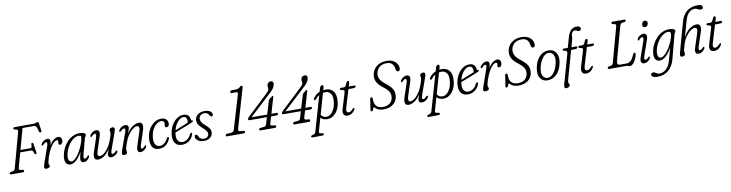

<svg xmlns="http://www.w3.org/2000/svg" viewBox="-23 -1700 11130 2923"><g transform="rotate(-10 5542.0 -238.5)"><path d="M175 -682.5Q176.5 -700 199.5 -700H502.5Q519 -700 529.8 -707.5Q540.5 -715 552 -715Q569 -715 572 -695L589 -582.5Q593.5 -553 574 -551.5Q556 -551 548.5 -577L541 -609Q534.5 -638.5 521.2 -652Q508 -665.5 481.5 -665.5H315Q313 -657.5 304.5 -627Q296 -596.5 283.2 -550.8Q270.5 -505 255.5 -450.8Q240.5 -396.5 225 -341.5H375.5Q390.5 -341.5 398 -352.8Q405.5 -364 403.5 -399.5Q406 -417.5 418.5 -417.5Q434 -417.5 437 -398L458 -261.5Q459.5 -249.5 454.8 -243.8Q450 -238 443 -238Q428 -238 421.5 -260.5Q414.5 -287 405.8 -296.5Q397 -306 379 -306H215.5Q200 -249.5 186.2 -200.5Q172.5 -151.5 163.8 -118.8Q155 -86 153 -78.5Q144 -46 172.5 -42L207.5 -38Q227 -35 226 -20.5Q226 0 199 0H22Q1.5 0 2.5 -17Q3 -32 22 -37L50.5 -42.5Q66 -46 75.5 -53.2Q85 -60.5 89.5 -75.5Q92.5 -85.5 101.5 -118Q110.5 -150.5 123.5 -197.8Q136.5 -245 151.2 -299.5Q166 -354 180.8 -408Q195.5 -462 208.2 -508.5Q221 -555 229.2 -586.5Q237.5 -618 239.5 -626Q246 -652 224 -657L193 -663Q174 -669 175 -682.5Z M563 -350Q556 -352 555 -359.5Q554 -367 560 -376Q577 -402.5 603 -420Q629 -437.5 656 -437.5Q699.5 -437.5 699.5 -393.5Q699.5 -382 696.5 -367.5Q693.5 -353 685.5 -329Q721 -386.5 756.5 -412Q792 -437.5 820.5 -437.5Q848 -437.5 862.8 -421Q877.5 -404.5 877.5 -374.5Q877.5 -347 864.8 -331.2Q852 -315.5 835 -315.5Q810.5 -315.5 810.5 -339Q810.5 -348 813.2 -355.8Q816 -363.5 816 -376Q816 -391.5 795 -391.5Q772.5 -391.5 743.5 -363.5Q714.5 -335.5 685 -283Q655.5 -230.5 631.5 -157Q618.5 -116 615 -98.5Q611.5 -81 611.5 -70Q611.5 -50.5 617.5 -43.8Q623.5 -37 623.5 -26Q623.5 -10 606.5 -1Q589.5 8 565.5 8Q540 8 535.5 -11Q531 -30 548 -75.5L634 -322Q646.5 -357.5 645.5 -373.8Q644.5 -390 628.5 -390Q619.5 -390 608.2 -382.5Q597 -375 579.5 -356Q570 -346.5 563 -350Z M1159.5 -109Q1149.5 -70 1153.2 -55.5Q1157 -41 1168.5 -41Q1178.5 -41 1189.2 -47.8Q1200 -54.5 1214.5 -72.5Q1224 -84.5 1233 -81Q1245 -76.5 1234 -52.5Q1201 8 1145 8Q1097.5 8 1097.5 -40.5Q1097.5 -55.5 1102 -80.2Q1106.5 -105 1121.5 -156.5Q1075.5 -73 1029 -32.5Q982.5 8 937 8Q891 8 869.8 -31.5Q848.5 -71 861.5 -146Q871 -201 896.2 -253Q921.5 -305 960 -346.8Q998.5 -388.5 1048 -413Q1097.5 -437.5 1155 -437.5Q1199.5 -437.5 1222.8 -426.2Q1246 -415 1245.5 -395Q1245 -381 1235.5 -371.2Q1226 -361.5 1222 -345.5ZM919 -148.5Q908 -95 921 -64.8Q934 -34.5 960.5 -34.5Q987 -34.5 1015.5 -59Q1044 -83.5 1070.8 -123.2Q1097.5 -163 1119.2 -209Q1141 -255 1155 -298.8Q1169 -342.5 1171.5 -374.5Q1172.5 -388 1164.2 -394Q1156 -400 1131 -400Q1088.5 -400 1044.5 -365.8Q1000.5 -331.5 966.5 -274.2Q932.5 -217 919 -148.5Z M1668.5 -79Q1675 -77 1675.5 -68.5Q1676 -60 1670 -50.5Q1654.5 -25.5 1627.5 -8.8Q1600.5 8 1570.5 8Q1524.5 8 1524.5 -35Q1524.5 -49 1530.8 -68Q1537 -87 1552 -125.5Q1505.5 -53.5 1455.8 -22.8Q1406 8 1368 8Q1321 8 1312 -27.2Q1303 -62.5 1324.5 -125.5L1390 -321.5Q1412 -388.5 1384 -388.5Q1363 -388.5 1336 -359.5Q1323.5 -345.5 1316.5 -349Q1310.5 -351 1310 -359.2Q1309.5 -367.5 1315.5 -379Q1330 -403.5 1356.2 -420.5Q1382.5 -437.5 1411.5 -437.5Q1446 -437.5 1455.2 -411.8Q1464.5 -386 1450 -340.5L1381 -128Q1365 -79 1371.8 -59.5Q1378.5 -40 1403 -40Q1431.5 -40 1467.8 -68.2Q1504 -96.5 1539 -149.2Q1574 -202 1598.5 -275.5Q1612.5 -317 1616.5 -333.2Q1620.5 -349.5 1620.5 -359Q1620.5 -372 1618 -382Q1615.5 -392 1615.5 -403.5Q1615.5 -420 1629 -428.8Q1642.5 -437.5 1665 -437.5Q1689.5 -437.5 1694 -418.5Q1698.5 -399.5 1681.5 -354L1593.5 -108Q1580.5 -72 1581.8 -55.8Q1583 -39.5 1598.5 -39.5Q1609.5 -39.5 1621.5 -46Q1633.5 -52.5 1650.5 -72Q1661.5 -83.5 1668.5 -79Z M1764 -350.5Q1756.5 -352.5 1756.2 -361.5Q1756 -370.5 1762.5 -380Q1780 -407 1806.8 -422.2Q1833.5 -437.5 1862 -437.5Q1908.5 -437.5 1908.5 -394.5Q1908.5 -380.5 1902 -361.2Q1895.5 -342 1880 -302.5Q1927.5 -375.5 1978.5 -406.5Q2029.5 -437.5 2068.5 -437.5Q2115.5 -437.5 2124.5 -402.2Q2133.5 -367 2112.5 -304.5L2047 -108Q2024.5 -41.5 2053 -41.5Q2062 -41.5 2072.5 -48Q2083 -54.5 2098.5 -74Q2107.5 -84.5 2114 -80.5Q2120 -78.5 2121.2 -71Q2122.5 -63.5 2116.5 -52.5Q2077 8 2025 8Q1990.5 8 1981.2 -17.8Q1972 -43.5 1987 -89L2056 -301.5Q2072 -350.5 2065 -370Q2058 -389.5 2033.5 -389.5Q2004.5 -389.5 1967.5 -361.5Q1930.5 -333.5 1894.8 -280.8Q1859 -228 1834.5 -154Q1820.5 -112.5 1816.2 -96.2Q1812 -80 1812 -70.5Q1812 -57.5 1814.8 -47.8Q1817.5 -38 1817.5 -26Q1817.5 -10 1804 -1Q1790.5 8 1768 8Q1743 8 1738.5 -11Q1734 -30 1751 -75.5L1839.5 -322Q1852.5 -357.5 1851.2 -373.8Q1850 -390 1834 -390Q1809.5 -390 1783.5 -359Q1773 -346.5 1764 -350.5Z M2410.5 -403Q2377 -403 2341.8 -377.2Q2306.5 -351.5 2279.5 -303.2Q2252.5 -255 2244.5 -187.5Q2235.5 -113.5 2257.8 -73.8Q2280 -34 2328.5 -34Q2359.5 -34 2393.2 -56Q2427 -78 2450 -130Q2460.5 -147.5 2471 -147.5Q2478.5 -147.5 2482.2 -139.5Q2486 -131.5 2478.5 -112.5Q2459.5 -65.5 2418.2 -28.8Q2377 8 2309 8Q2237.5 8 2206.2 -41.8Q2175 -91.5 2184 -178Q2191 -248.5 2223.2 -308Q2255.5 -367.5 2306 -403.2Q2356.5 -439 2417.5 -439Q2468 -439 2493.5 -412.8Q2519 -386.5 2519 -349.5Q2519 -323.5 2507.5 -309.5Q2496 -295.5 2479 -295.5Q2452.5 -295.5 2452.5 -320Q2452.5 -330 2455.2 -338.5Q2458 -347 2458 -358.5Q2458 -379 2445.5 -391Q2433 -403 2410.5 -403Z M2840.5 -121.5Q2831 -89.5 2807.8 -59.8Q2784.5 -30 2748 -11Q2711.5 8 2662.5 8Q2590 8 2557 -40.2Q2524 -88.5 2533 -172Q2540.5 -247.5 2573.8 -308Q2607 -368.5 2656 -403.5Q2705 -438.5 2761 -438.5Q2810 -438.5 2834 -412Q2858 -385.5 2861 -344.5Q2862.5 -332.5 2871 -332.5Q2883.5 -334.5 2887 -324.5Q2890.5 -310 2867 -301Q2839 -289.5 2801.8 -274.5Q2764.5 -259.5 2725.8 -244.2Q2687 -229 2652.8 -215.8Q2618.5 -202.5 2595.5 -194Q2594 -184.5 2593 -175Q2584.5 -104 2608.5 -68.2Q2632.5 -32.5 2679.5 -32.5Q2711.5 -32.5 2748.2 -55.2Q2785 -78 2809.5 -131Q2822 -149.5 2833 -148Q2848.5 -146 2840.5 -121.5ZM2753.5 -403.5Q2724 -403.5 2694.2 -381.5Q2664.5 -359.5 2640 -319.8Q2615.5 -280 2602.5 -227Q2628.5 -237 2664.5 -251.5Q2700.5 -266 2738.2 -281.2Q2776 -296.5 2807 -310Q2809 -322 2809 -339.5Q2809 -369 2795 -386.2Q2781 -403.5 2753.5 -403.5Z M3010 -25Q3045 -25 3064 -44.8Q3083 -64.5 3083 -90Q3083 -110 3070 -131Q3057 -152 3016.5 -187.5Q2968.5 -229 2952.5 -257Q2936.5 -285 2937 -320.5Q2938.5 -371 2978.5 -404.8Q3018.5 -438.5 3086 -438.5Q3143 -438.5 3173.2 -417.2Q3203.5 -396 3203.5 -369Q3203.5 -340 3181 -340Q3171.5 -340 3163.8 -346Q3156 -352 3147 -368Q3125.5 -406.5 3079 -406.5Q3040.5 -406.5 3017.5 -384.8Q2994.5 -363 2994.5 -332Q2994.5 -311 3007 -286.8Q3019.5 -262.5 3059.5 -227Q3094.5 -197.5 3112 -175.5Q3129.5 -153.5 3134.8 -135Q3140 -116.5 3138.5 -97Q3136.5 -52.5 3100.5 -22.2Q3064.5 8 3002 8Q2943 8 2908.2 -18.8Q2873.5 -45.5 2873.5 -77Q2873.5 -106 2897 -106Q2915 -106 2927 -79.5Q2938 -50 2959.8 -37.5Q2981.5 -25 3010 -25Z M3543.5 -636.5Q3521.5 -636.5 3523 -655.5Q3523.5 -665 3532 -672Q3540.5 -679 3555 -679H3625Q3647 -679 3676 -700.5Q3684.5 -709 3691.5 -714.5Q3698.5 -720 3706 -720Q3729.5 -720 3721.5 -691.5L3545.5 -86.5Q3540 -67 3544.8 -55.5Q3549.5 -44 3570 -42.5L3624 -38Q3642.5 -35.5 3641 -19Q3640 0 3616 0H3360Q3339 0 3341.5 -18Q3344 -35.5 3366.5 -38.5L3432 -42.5Q3467 -45.5 3479.5 -87L3632 -599.5Q3638 -620.5 3632.8 -628.5Q3627.5 -636.5 3610 -636.5Z M4077 -414.5Q4083.5 -438 4096.5 -449L4127 -472.5Q4141.5 -485 4149 -485Q4161 -485 4156 -467.5L4083.5 -220.5H4165Q4183.5 -220.5 4181.5 -203.5Q4179.5 -182 4154.5 -182H4072L4041 -76.5Q4032.5 -47 4059 -43.5L4106.5 -37.5Q4126 -34.5 4123 -19.5Q4120.5 0 4098 0H3877.5Q3857 0 3859 -18Q3862 -35.5 3881.5 -38L3937.5 -44Q3967 -47 3975.5 -76.5L4007 -182L3740.5 -182.5Q3716.5 -182.5 3719.5 -203.5Q3721.5 -219.5 3745.5 -240.5L4056 -533Q4094.5 -567 4101.5 -592.5Q4107 -611 4101.2 -626.5Q4095.5 -642 4101 -664Q4105.5 -683.5 4121.2 -696.5Q4137 -709.5 4159.5 -709.5Q4179.5 -709.5 4190.2 -695.8Q4201 -682 4197 -658Q4190 -623 4169.2 -593.5Q4148.5 -564 4104.5 -525.5L3776 -220.5H4018.5Z M4602 -414.5Q4608.5 -438 4621.5 -449L4652 -472.5Q4666.5 -485 4674 -485Q4686 -485 4681 -467.5L4608.5 -220.5H4690Q4708.5 -220.5 4706.5 -203.5Q4704.5 -182 4679.5 -182H4597L4566 -76.5Q4557.5 -47 4584 -43.5L4631.5 -37.5Q4651 -34.5 4648 -19.5Q4645.5 0 4623 0H4402.5Q4382 0 4384 -18Q4387 -35.5 4406.5 -38L4462.5 -44Q4492 -47 4500.5 -76.5L4532 -182L4265.5 -182.5Q4241.5 -182.5 4244.5 -203.5Q4246.5 -219.5 4270.5 -240.5L4581 -533Q4619.5 -567 4626.5 -592.5Q4632 -611 4626.2 -626.5Q4620.5 -642 4626 -664Q4630.5 -683.5 4646.2 -696.5Q4662 -709.5 4684.5 -709.5Q4704.5 -709.5 4715.2 -695.8Q4726 -682 4722 -658Q4715 -623 4694.2 -593.5Q4673.5 -564 4629.5 -525.5L4301 -220.5H4543.5Z M4792 -322.5Q4777 -304 4764.5 -312Q4758 -316.5 4759 -326.2Q4760 -336 4767.5 -345.5Q4806 -399 4864.5 -422.5L4879 -473Q4890.5 -515.5 4919 -515.5Q4945 -515.5 4934.5 -476L4923.5 -438Q4943 -440.5 4964 -440.5Q5039 -440.5 5080 -386.5Q5121 -332.5 5108.5 -223Q5100.5 -151.5 5071.5 -99.8Q5042.5 -48 5000.5 -20Q4958.5 8 4911 7.5Q4841.5 7.5 4807 -33.5L4750 165Q4741 197.5 4766.5 201.5L4796.5 205.5Q4816 208.5 4816 222Q4816 240 4792.5 240.5L4648 243Q4619 243.5 4619 226Q4619 219.5 4624.2 215Q4629.5 210.5 4645 206Q4669.5 200.5 4679.2 192.2Q4689 184 4694 166.5L4851 -376Q4818.5 -356.5 4792 -322.5ZM4950.5 -402Q4930.5 -402 4912 -399L4819.5 -75.5Q4832 -54 4852 -42Q4872 -30 4904 -30Q4938 -30 4968.8 -55Q4999.5 -80 5021.2 -124.8Q5043 -169.5 5050 -228Q5061.5 -320 5031.2 -361Q5001 -402 4950.5 -402Z M5226 -385.5 5190.5 -392.5Q5175 -398.5 5175 -409Q5175 -426 5198 -426H5241Q5258 -426 5268 -440.5L5295 -495Q5304.5 -511 5317.5 -511Q5333.5 -511 5333.5 -494Q5333.5 -482.5 5326.5 -460L5316 -425H5405Q5418 -425 5418 -412.5Q5418 -400.5 5408 -394Q5398 -387.5 5382 -387.5H5304.5L5222 -115.5Q5198.5 -38 5248.5 -38Q5278 -38 5315.5 -80.5Q5329 -95 5337.5 -91.5Q5343 -90 5343.2 -83.5Q5343.5 -77 5340 -69Q5324.5 -37 5294 -14.5Q5263.5 8 5224 8Q5178 8 5163 -23.8Q5148 -55.5 5166 -112L5232 -329.5Q5241.5 -358.5 5240 -370Q5238.5 -381.5 5226 -385.5Z M5783.5 10Q5741.5 10 5714.8 1.2Q5688 -7.5 5672.8 -19Q5657.5 -30.5 5649.5 -39.2Q5641.5 -48 5636 -48Q5631 -48 5626 -34Q5621 -20 5614.2 -5.8Q5607.5 8.5 5597 8.5Q5575 8.5 5579.5 -19.5L5604 -180.5Q5607.5 -203 5624 -203Q5639 -203 5643 -179L5645 -137Q5648 -89 5680.8 -58.5Q5713.5 -28 5778 -28Q5838.5 -28 5879.8 -58.2Q5921 -88.5 5929.5 -147.5Q5936.5 -197.5 5913.5 -236.5Q5890.5 -275.5 5828.5 -323Q5764.5 -371.5 5738.2 -419.8Q5712 -468 5719.5 -527Q5725.5 -578 5754.5 -619.5Q5783.5 -661 5832.5 -685.2Q5881.5 -709.5 5948 -709.5Q6006.5 -709.5 6047 -688.5Q6087.5 -667.5 6108 -633.5Q6128.5 -599.5 6127.5 -560Q6127 -543.5 6118.8 -533Q6110.5 -522.5 6096.5 -522.5Q6084 -522.5 6076 -530.8Q6068 -539 6064.5 -552.5L6059.5 -578Q6043.5 -675 5943.5 -675Q5872.5 -675 5829.8 -637.5Q5787 -600 5779.5 -543Q5773.5 -497 5794 -456.5Q5814.5 -416 5874 -370Q5925 -330.5 5953 -297.8Q5981 -265 5990.2 -231.5Q5999.5 -198 5994.5 -156.5Q5986 -82 5929.2 -36Q5872.5 10 5783.5 10Z M6469.5 -79Q6476 -77 6476.5 -68.5Q6477 -60 6471 -50.5Q6455.5 -25.5 6428.5 -8.8Q6401.5 8 6371.5 8Q6325.5 8 6325.5 -35Q6325.5 -49 6331.8 -68Q6338 -87 6353 -125.5Q6306.5 -53.5 6256.8 -22.8Q6207 8 6169 8Q6122 8 6113 -27.2Q6104 -62.5 6125.5 -125.5L6191 -321.5Q6213 -388.5 6185 -388.5Q6164 -388.5 6137 -359.5Q6124.5 -345.5 6117.5 -349Q6111.5 -351 6111 -359.2Q6110.5 -367.5 6116.5 -379Q6131 -403.5 6157.2 -420.5Q6183.5 -437.5 6212.5 -437.5Q6247 -437.5 6256.2 -411.8Q6265.5 -386 6251 -340.5L6182 -128Q6166 -79 6172.8 -59.5Q6179.5 -40 6204 -40Q6232.5 -40 6268.8 -68.2Q6305 -96.5 6340 -149.2Q6375 -202 6399.5 -275.5Q6413.5 -317 6417.5 -333.2Q6421.5 -349.5 6421.5 -359Q6421.5 -372 6419 -382Q6416.5 -392 6416.5 -403.5Q6416.5 -420 6430 -428.8Q6443.5 -437.5 6466 -437.5Q6490.5 -437.5 6495 -418.5Q6499.5 -399.5 6482.5 -354L6394.5 -108Q6381.5 -72 6382.8 -55.8Q6384 -39.5 6399.5 -39.5Q6410.5 -39.5 6422.5 -46Q6434.5 -52.5 6451.5 -72Q6462.5 -83.5 6469.5 -79Z M6586 -322.5Q6571 -304 6558.5 -312Q6552 -316.5 6553 -326.2Q6554 -336 6561.5 -345.5Q6600 -399 6658.5 -422.5L6673 -473Q6684.5 -515.5 6713 -515.5Q6739 -515.5 6728.5 -476L6717.5 -438Q6737 -440.5 6758 -440.5Q6833 -440.5 6874 -386.5Q6915 -332.5 6902.5 -223Q6894.5 -151.5 6865.5 -99.8Q6836.5 -48 6794.5 -20Q6752.5 8 6705 7.5Q6635.5 7.5 6601 -33.5L6544 165Q6535 197.5 6560.5 201.5L6590.5 205.5Q6610 208.5 6610 222Q6610 240 6586.5 240.5L6442 243Q6413 243.5 6413 226Q6413 219.5 6418.2 215Q6423.5 210.5 6439 206Q6463.5 200.5 6473.2 192.2Q6483 184 6488 166.5L6645 -376Q6612.5 -356.5 6586 -322.5ZM6744.5 -402Q6724.5 -402 6706 -399L6613.5 -75.5Q6626 -54 6646 -42Q6666 -30 6698 -30Q6732 -30 6762.8 -55Q6793.5 -80 6815.2 -124.8Q6837 -169.5 6844 -228Q6855.5 -320 6825.2 -361Q6795 -402 6744.5 -402Z M7259 -121.5Q7249.5 -89.5 7226.2 -59.8Q7203 -30 7166.5 -11Q7130 8 7081 8Q7008.5 8 6975.5 -40.2Q6942.5 -88.5 6951.5 -172Q6959 -247.5 6992.2 -308Q7025.5 -368.5 7074.5 -403.5Q7123.5 -438.5 7179.5 -438.5Q7228.5 -438.5 7252.5 -412Q7276.5 -385.5 7279.5 -344.5Q7281 -332.5 7289.5 -332.5Q7302 -334.5 7305.5 -324.5Q7309 -310 7285.5 -301Q7257.5 -289.5 7220.2 -274.5Q7183 -259.5 7144.2 -244.2Q7105.5 -229 7071.2 -215.8Q7037 -202.5 7014 -194Q7012.5 -184.5 7011.5 -175Q7003 -104 7027 -68.2Q7051 -32.5 7098 -32.5Q7130 -32.5 7166.8 -55.2Q7203.5 -78 7228 -131Q7240.5 -149.5 7251.5 -148Q7267 -146 7259 -121.5ZM7172 -403.5Q7142.5 -403.5 7112.8 -381.5Q7083 -359.5 7058.5 -319.8Q7034 -280 7021 -227Q7047 -237 7083 -251.5Q7119 -266 7156.8 -281.2Q7194.5 -296.5 7225.5 -310Q7227.5 -322 7227.5 -339.5Q7227.5 -369 7213.5 -386.2Q7199.5 -403.5 7172 -403.5Z M7350.5 -350Q7343.5 -352 7342.5 -359.5Q7341.5 -367 7347.5 -376Q7364.5 -402.5 7390.5 -420Q7416.5 -437.5 7443.5 -437.5Q7487 -437.5 7487 -393.5Q7487 -382 7484 -367.5Q7481 -353 7473 -329Q7508.5 -386.5 7544 -412Q7579.5 -437.5 7608 -437.5Q7635.5 -437.5 7650.2 -421Q7665 -404.5 7665 -374.5Q7665 -347 7652.2 -331.2Q7639.5 -315.5 7622.5 -315.5Q7598 -315.5 7598 -339Q7598 -348 7600.8 -355.8Q7603.5 -363.5 7603.5 -376Q7603.5 -391.5 7582.5 -391.5Q7560 -391.5 7531 -363.5Q7502 -335.5 7472.5 -283Q7443 -230.5 7419 -157Q7406 -116 7402.5 -98.5Q7399 -81 7399 -70Q7399 -50.5 7405 -43.8Q7411 -37 7411 -26Q7411 -10 7394 -1Q7377 8 7353 8Q7327.5 8 7323 -11Q7318.5 -30 7335.5 -75.5L7421.5 -322Q7434 -357.5 7433 -373.8Q7432 -390 7416 -390Q7407 -390 7395.8 -382.5Q7384.5 -375 7367 -356Q7357.5 -346.5 7350.5 -350Z M7870 10Q7828 10 7801.2 1.2Q7774.5 -7.5 7759.2 -19Q7744 -30.5 7736 -39.2Q7728 -48 7722.5 -48Q7717.5 -48 7712.5 -34Q7707.5 -20 7700.8 -5.8Q7694 8.5 7683.5 8.5Q7661.5 8.5 7666 -19.5L7690.5 -180.5Q7694 -203 7710.5 -203Q7725.5 -203 7729.5 -179L7731.5 -137Q7734.5 -89 7767.2 -58.5Q7800 -28 7864.5 -28Q7925 -28 7966.2 -58.2Q8007.5 -88.5 8016 -147.5Q8023 -197.5 8000 -236.5Q7977 -275.5 7915 -323Q7851 -371.5 7824.8 -419.8Q7798.5 -468 7806 -527Q7812 -578 7841 -619.5Q7870 -661 7919 -685.2Q7968 -709.5 8034.5 -709.5Q8093 -709.5 8133.5 -688.5Q8174 -667.5 8194.5 -633.5Q8215 -599.5 8214 -560Q8213.5 -543.5 8205.2 -533Q8197 -522.5 8183 -522.5Q8170.5 -522.5 8162.5 -530.8Q8154.5 -539 8151 -552.5L8146 -578Q8130 -675 8030 -675Q7959 -675 7916.2 -637.5Q7873.5 -600 7866 -543Q7860 -497 7880.5 -456.5Q7901 -416 7960.5 -370Q8011.5 -330.5 8039.5 -297.8Q8067.5 -265 8076.8 -231.5Q8086 -198 8081 -156.5Q8072.5 -82 8015.8 -36Q7959 10 7870 10Z M8406.5 -438.5Q8459 -438.5 8492.8 -410Q8526.5 -381.5 8538.8 -332.8Q8551 -284 8538.5 -223Q8516.5 -110.5 8456.5 -51.2Q8396.5 8 8314.5 8Q8239 8 8201.5 -50.5Q8164 -109 8183.5 -207.5Q8203 -313 8261.8 -375.8Q8320.5 -438.5 8406.5 -438.5ZM8323.5 -28.5Q8355 -28.5 8386 -53Q8417 -77.5 8441.8 -122.5Q8466.5 -167.5 8479.5 -229Q8492.5 -288 8483.5 -326.2Q8474.5 -364.5 8451.2 -383.2Q8428 -402 8399 -402Q8368 -402 8336.5 -377Q8305 -352 8280 -307Q8255 -262 8242.5 -201.5Q8223.5 -111.5 8250 -70Q8276.5 -28.5 8323.5 -28.5Z M8619 -409.5Q8619 -425.5 8641.5 -425.5H8701.5L8746 -582Q8767 -657 8803.2 -689.5Q8839.5 -722 8891 -722Q8919 -722 8934 -710.5Q8949 -699 8949 -682.5Q8949 -669 8939.8 -659.2Q8930.5 -649.5 8913.5 -649.5Q8893 -649.5 8881.5 -659.2Q8870 -669 8850.5 -669Q8825 -669 8806.5 -638.5Q8795.5 -618 8796 -591.2Q8796.5 -564.5 8784.5 -521L8757.5 -425H8827Q8846.5 -425 8846.5 -411Q8846.5 -399.5 8835.5 -392.8Q8824.5 -386 8808.5 -386H8746L8623 52.5Q8617.5 72.5 8617.5 92Q8617.5 106 8625.2 113.8Q8633 121.5 8633 135Q8633 152 8614.8 163.8Q8596.5 175.5 8574.5 175.5Q8552.5 175.5 8547.8 158.2Q8543 141 8554 102.5L8679 -337.5Q8686 -362.5 8678.5 -375.2Q8671 -388 8640.5 -391Q8619 -395.5 8619 -409.5Z M8912 -385.5 8876.5 -392.5Q8861 -398.5 8861 -409Q8861 -426 8884 -426H8927Q8944 -426 8954 -440.5L8981 -495Q8990.5 -511 9003.5 -511Q9019.5 -511 9019.5 -494Q9019.5 -482.5 9012.5 -460L9002 -425H9091Q9104 -425 9104 -412.5Q9104 -400.5 9094 -394Q9084 -387.5 9068 -387.5H8990.5L8908 -115.5Q8884.5 -38 8934.5 -38Q8964 -38 9001.5 -80.5Q9015 -95 9023.5 -91.5Q9029 -90 9029.2 -83.5Q9029.5 -77 9026 -69Q9010.5 -37 8980 -14.5Q8949.5 8 8910 8Q8864 8 8849 -23.8Q8834 -55.5 8852 -112L8918 -329.5Q8927.5 -358.5 8926 -370Q8924.5 -381.5 8912 -385.5Z M9532.5 0H9269Q9247.5 0 9247.5 -17.5Q9247.5 -33 9268 -38L9297 -42.5Q9313.5 -45.5 9323.2 -55.2Q9333 -65 9338 -85Q9342 -99.5 9353.2 -141Q9364.5 -182.5 9380 -239.8Q9395.5 -297 9412.5 -358.8Q9429.5 -420.5 9445 -476.5Q9460.5 -532.5 9471.2 -571.8Q9482 -611 9484.5 -622Q9492 -651.5 9469.5 -657L9437.5 -663.5Q9421 -668.5 9421 -681.5Q9421 -700 9443.5 -700H9623.5Q9641.5 -700 9641.5 -684Q9641.5 -668 9622 -663.5L9584.5 -657.5Q9556.5 -652 9547.5 -618Q9544 -605.5 9533 -565.5Q9522 -525.5 9506.5 -469.8Q9491 -414 9474 -352.8Q9457 -291.5 9441.8 -235.5Q9426.5 -179.5 9415.8 -139.5Q9405 -99.5 9402.5 -87Q9391.5 -36 9442 -36H9541.5Q9577.5 -36 9606.2 -60.8Q9635 -85.5 9663.5 -154.5Q9673.5 -177 9688 -177Q9707 -177 9701.5 -148Q9685 -76 9652.2 -32.5Q9619.5 11 9587.5 11Q9574.5 11 9563.2 5.5Q9552 0 9532.5 0Z M9913.5 -532Q9897 -532 9886.8 -543Q9876.5 -554 9876.5 -572.5Q9876.5 -593 9890 -611Q9903.5 -629 9927.5 -629Q9944.5 -629 9955 -618Q9965.5 -607 9965.5 -588.5Q9965.5 -568.5 9951.8 -550.2Q9938 -532 9913.5 -532ZM9828 -103.5Q9806.5 -41.5 9836.5 -41.5Q9846 -41.5 9858.2 -48Q9870.5 -54.5 9884.5 -72Q9893.5 -83.5 9901.5 -80Q9907.5 -78 9908 -69.8Q9908.5 -61.5 9902 -50Q9885 -21 9860.2 -6.5Q9835.5 8 9808.5 8Q9774 8 9763.5 -19Q9753 -46 9770 -93.5L9851.5 -326Q9873.5 -388.5 9842.5 -388.5Q9831 -388.5 9820 -381.5Q9809 -374.5 9794 -356Q9785 -346 9777 -349.5Q9771 -351.5 9770.2 -359.8Q9769.5 -368 9776 -379Q9792 -406 9817.2 -421.8Q9842.5 -437.5 9870.5 -437.5Q9905 -437.5 9915.2 -410.5Q9925.5 -383.5 9909.5 -338Z M10241.5 17Q10212.5 128.5 10143 186.8Q10073.5 245 9972 245Q9926 245 9903 232Q9880 219 9880 200Q9880 186 9889.5 177.2Q9899 168.5 9915.5 168.5Q9931.5 168.5 9945.5 177Q9959.5 185.5 9974.5 194Q9989.5 202.5 10009 202.5Q10066.5 202.5 10113.2 159.5Q10160 116.5 10182.5 36L10236.5 -157Q10187.5 -72.5 10140.5 -32.2Q10093.5 8 10047 8Q10000.5 8 9979.2 -31.5Q9958 -71 9971 -146Q9980.5 -201 10006.5 -253Q10032.5 -305 10071.8 -346.8Q10111 -388.5 10161 -413Q10211 -437.5 10269 -437.5Q10313 -437.5 10336.2 -426.5Q10359.5 -415.5 10359 -396Q10358 -382 10349.5 -372Q10341 -362 10337 -347ZM10028.5 -148Q10018.5 -96.5 10030.5 -65.5Q10042.5 -34.5 10070.5 -34.5Q10097 -34.5 10126.2 -58.5Q10155.5 -82.5 10183.2 -121Q10211 -159.5 10233.5 -204.5Q10256 -249.5 10270.2 -292.8Q10284.5 -336 10286 -368Q10287.5 -400 10245 -400Q10213 -400 10179.2 -380.2Q10145.5 -360.5 10114.8 -325.8Q10084 -291 10061.2 -245.5Q10038.5 -200 10028.5 -148Z M10457.5 -154Q10445 -113 10441.2 -96.5Q10437.5 -80 10437.5 -70.5Q10437.5 -57.5 10440 -47.8Q10442.5 -38 10442.5 -26Q10442.5 -10 10429 -1Q10415.5 8 10393 8Q10368.5 8 10365.8 -10.2Q10363 -28.5 10376 -75.5L10496 -508Q10528 -622 10596.2 -672Q10664.5 -722 10760 -722Q10800 -722 10817 -710Q10834 -698 10834 -681.5Q10834 -648.5 10796 -648.5Q10781 -648.5 10767 -655.5Q10753 -662.5 10737.8 -669.2Q10722.5 -676 10704.5 -676Q10657 -676 10617.5 -639.5Q10578 -603 10554.5 -519L10486.5 -278Q10536 -365 10591 -401.2Q10646 -437.5 10690.5 -437.5Q10738.5 -437.5 10747.8 -402.2Q10757 -367 10735.5 -304.5L10670 -108Q10648 -41.5 10676 -41.5Q10686 -41.5 10698.2 -48Q10710.5 -54.5 10725.5 -73Q10736.5 -85 10743.5 -81Q10758 -75 10744 -50.5Q10707.5 8 10648.5 8Q10614 8 10604.8 -17.8Q10595.5 -43.5 10610 -89L10679 -301.5Q10695 -350.5 10688.2 -370Q10681.5 -389.5 10657 -389.5Q10628 -389.5 10589.2 -361.8Q10550.5 -334 10514.2 -281.5Q10478 -229 10457.5 -154Z M10892.5 -385.5 10857 -392.5Q10841.5 -398.5 10841.5 -409Q10841.5 -426 10864.5 -426H10907.5Q10924.5 -426 10934.5 -440.5L10961.5 -495Q10971 -511 10984 -511Q11000 -511 11000 -494Q11000 -482.5 10993 -460L10982.5 -425H11071.5Q11084.5 -425 11084.5 -412.5Q11084.5 -400.5 11074.5 -394Q11064.5 -387.5 11048.5 -387.5H10971L10888.5 -115.5Q10865 -38 10915 -38Q10944.5 -38 10982 -80.5Q10995.5 -95 11004 -91.5Q11009.5 -90 11009.8 -83.5Q11010 -77 11006.5 -69Q10991 -37 10960.5 -14.5Q10930 8 10890.5 8Q10844.5 8 10829.5 -23.8Q10814.5 -55.5 10832.5 -112L10898.5 -329.5Q10908 -358.5 10906.5 -370Q10905 -381.5 10892.5 -385.5Z"/></g></svg>

Font: Fraunces 144pt SuperSoft Light
Style: Italic
Weight: 300
Italic angle: -16°
Version: Version 1.000;[b76b70a41]